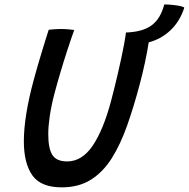

<svg xmlns="http://www.w3.org/2000/svg" viewBox="-20 -808 833 847"><path d="M252.2 18.5Q160.1 18.5 122.7 -34.5Q85.2 -87.5 85.2 -185Q85.2 -239.4 96.1 -307Q106.9 -374.6 128.1 -452.8Q135 -479.2 143.9 -509.8Q152.8 -540.2 162.1 -571.2Q171.4 -602.1 179.9 -629.5Q188.4 -656.9 194.8 -676.6Q207.2 -678.1 220.7 -679.1Q234.1 -680.1 246.4 -680.1Q263.8 -680.1 279.9 -678.8Q296.1 -677.5 307.5 -675.9Q292.8 -635.1 276.9 -586.2Q261 -537.4 246.3 -487.8Q231.6 -438.2 220.1 -394.8Q205.9 -340 199.4 -294.8Q192.9 -249.6 192.9 -216.4Q192.9 -153.1 211 -124.5Q229.1 -95.9 276.1 -95.9Q341.9 -95.9 388.8 -165.3Q435.8 -234.7 469.4 -360.6Q475.4 -382.9 483 -413.4Q490.6 -444 498.7 -478.4Q506.8 -512.8 514.2 -547.3Q521.7 -581.8 527.3 -612.1Q532.9 -642.4 535.7 -664.6Q609 -667.1 648.5 -696Q688.1 -724.9 704.7 -788.3Q720.9 -788.3 740 -786.5Q759 -784.6 774.1 -781.5Q789.1 -778.3 793 -774.1Q773.4 -713.6 732.1 -674.5Q690.8 -635.4 636 -621.2Q630.1 -581.8 619.4 -531.9Q608.8 -482.1 596.1 -435.1Q570.1 -336.9 540.8 -254.1Q511.6 -171.4 473.2 -110.2Q434.7 -49.1 381.1 -15.3Q327.4 18.5 252.2 18.5Z"/></svg>

Font: Grandstander Thin
Style: Italic
Weight: 100
Italic angle: -15°
Designer: Tyler Finck
Foundry: Etcetera Type Co
Version: Version 1.200